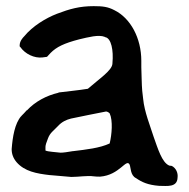

<svg xmlns="http://www.w3.org/2000/svg" viewBox="-20 -587 616 625"><path d="M18 -101C18 -86 23 -72 34 -59C60 -29 99 -22 142 -17H143L212 -11C237 -11 264 -16 285 -13C292 -12 299 -12 305 -12H306C370 -17 391 -73 402 -51C406 -42 404 -16 423 -7C442 6 461 15 498 18H499C523 18 557 24 558 -9C560 -24 553 -40 539 -47H538L531 -48C507 -58 494 -103 480 -142C469 -177 450 -223 446 -265L443 -291C441 -311 441 -348 440 -368V-389C440 -463 405 -528 352 -554C331 -565 314 -567 285 -567C239 -567 207 -558 165 -542C129 -528 86 -502 59 -469C54 -464 44 -453 44 -439V-436L46 -434C62 -411 92 -397 118 -400L133 -402C137 -406 143 -413 145 -415C164 -434 188 -446 238 -459C268 -466 301 -475 321 -467L322 -466H323C342 -462 350 -424 346 -381V-380C345 -358 305 -332 266 -298C235 -293 203 -290 171 -286L170 -285C131 -276 94 -256 68 -228H67C61 -221 56 -216 50 -210V-209H49C28 -185 21 -141 18 -102ZM128 -97V-109C128 -114 131 -124 136 -136C143 -155 153 -160 169 -177C181 -190 195 -197 211 -201C250 -209 288 -217 325 -224C327 -224 332 -223 337 -218C348 -194 344 -149 337 -120C305 -105 260 -100 218 -95H217C200 -92 186 -90 177 -90C162 -92 136 -93 128 -97Z"/></svg>

Font: Vapor
Style: Bd
Weight: 700
Foundry: Cannot Into Space Fonts
Version: Version 0.179